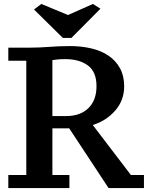

<svg xmlns="http://www.w3.org/2000/svg" viewBox="-20 -946 748 971"><path d="M245 -61H331V5H22V-61H113V-639H22V-705H133Q177 -705 230 -709Q283 -713 335 -713Q392 -713 442.5 -701Q493 -689 529.5 -664Q566 -639 587 -600.5Q608 -562 608 -510Q608 -438 562 -386Q516 -334 449 -314L642 -61H708V5H529L330 -297H245ZM314 -359Q386 -359 427 -399Q468 -439 468 -510Q468 -583 424.5 -615Q381 -647 310 -647Q285 -647 268 -645Q251 -643 245 -642V-359ZM450 -926 488 -902 341 -754H298L152 -898L189 -926L324 -870Z"/></svg>

Font: PT Serif Caption
Style: Semibold
Weight: 600
Designer: A.Korolkova, O.Umpeleva, V.Yefimov
Foundry: ParaType Ltd
Version: Version 1.00;May 2, 2020;FontCreator 12.0.0.2544 64-bit